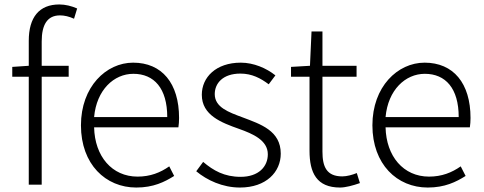

<svg xmlns="http://www.w3.org/2000/svg" viewBox="-20 -828 2172 861"><path d="M326 -790C301 -801 273 -808 246 -808C156 -808 109 -751 109 -645V-533L35 -528V-484H109V0H167V-484H288V-533H167V-642C167 -717 192 -759 249 -759C269 -759 290 -754 312 -744Z M591 13C668 13 718 -12 761 -39L739 -82C699 -54 654 -36 597 -36C482 -36 405 -127 402 -257H780C782 -270 783 -284 783 -299C783 -455 706 -547 577 -547C456 -547 343 -439 343 -266C343 -91 454 13 591 13ZM402 -303C413 -425 491 -497 578 -497C671 -497 730 -432 730 -303Z M1056 13C1174 13 1239 -57 1239 -139C1239 -242 1149 -271 1067 -302C1005 -325 943 -347 943 -406C943 -454 979 -498 1058 -498C1110 -498 1149 -477 1185 -450L1215 -490C1175 -522 1118 -547 1060 -547C948 -547 885 -481 885 -403C885 -311 973 -278 1052 -250C1114 -228 1181 -199 1181 -136C1181 -81 1140 -35 1059 -35C986 -35 937 -63 891 -102L860 -60C908 -20 978 13 1056 13Z M1505 13C1529 13 1563 4 1594 -7L1580 -52C1561 -44 1535 -37 1515 -37C1444 -37 1426 -81 1426 -148V-484H1579V-533H1426V-687H1377L1370 -533L1285 -528V-484H1368V-152C1368 -53 1400 13 1505 13Z M1898 13C1975 13 2025 -12 2068 -39L2046 -82C2006 -54 1961 -36 1904 -36C1789 -36 1712 -127 1709 -257H2087C2089 -270 2090 -284 2090 -299C2090 -455 2013 -547 1884 -547C1763 -547 1650 -439 1650 -266C1650 -91 1761 13 1898 13ZM1709 -303C1720 -425 1798 -497 1885 -497C1978 -497 2037 -432 2037 -303Z"/></svg>

Font: Noto Sans JP Light
Style: Regular
Weight: 300
Designer: Ryoko NISHIZUKA (kana & ideographs); Paul D. Hunt (Latin, Greek & Cyrillic); Wenlong ZHANG (bopomofo); Sandoll Communica
Foundry: Adobe Systems Incorporated
Version: Version 1.004;PS 1.004;hotconv 1.0.82;makeotf.lib2.5.63406